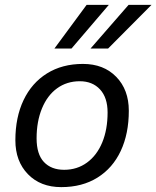

<svg xmlns="http://www.w3.org/2000/svg" viewBox="-20 -757 641 787"><path d="M43 -182Q43 -276 76.5 -346.5Q110 -417 172.5 -456Q235 -495 320 -495Q405 -495 456.5 -442Q508 -389 508 -303Q508 -209 475 -138.5Q442 -68 379.5 -29Q317 10 231 10Q146 10 94.5 -43Q43 -96 43 -182ZM421 -296Q421 -357 390 -390.5Q359 -424 307 -424Q254 -424 214 -395Q174 -366 152 -312.5Q130 -259 130 -190Q130 -125 160 -93Q190 -61 243 -61Q296 -61 336.5 -90.5Q377 -120 399 -173Q421 -226 421 -296ZM335 -737H426L273 -558H203ZM507 -737H601L423 -558H351Z"/></svg>

Font: Niramit
Style: Italic
Weight: 400
Italic angle: -10°
Version: Version 1.000; ttfautohint (v1.6)